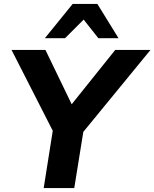

<svg xmlns="http://www.w3.org/2000/svg" viewBox="-20 -960 788 980"><path d="M203 0 256 -335 273 -246 39 -705H212L358 -403H326L568 -705H748L366 -239L413 -335L359 0ZM209 -765 351 -940H477L585 -765H482L407 -860L312 -765Z"/></svg>

Font: Mulish ExtraLight ExtraBold
Style: Italic
Weight: 800
Italic angle: -9°
Version: Version 3.603